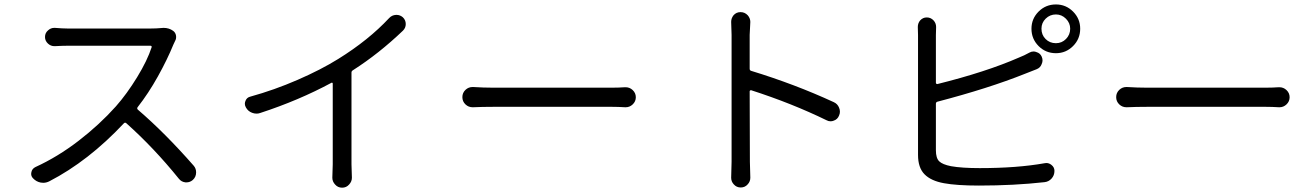

<svg xmlns="http://www.w3.org/2000/svg" viewBox="-20 -830 6040 881"><path d="M717.8 -701.2Q724.6 -702.1 730.5 -702.1Q755.9 -702.1 774.4 -688.5Q785.2 -680.7 787.6 -667Q790 -653.3 783.2 -641.6Q778.3 -631.8 775.4 -625Q748 -557.6 704.6 -479.5Q661.1 -401.4 611.3 -337.9Q607.4 -332 612.3 -327.1Q738.3 -218.8 869.1 -69.3Q879.9 -56.6 879.9 -39.1Q879.9 -17.6 864.3 -3.9Q851.6 6.8 835.9 6.8Q833 6.8 831.1 6.8Q812.5 4.9 800.8 -9.8Q686.5 -151.4 559.6 -264.6Q553.7 -269.5 548.8 -264.6Q385.7 -90.8 206.1 2Q192.4 8.8 178.7 8.8Q172.9 8.8 167 7.8Q146.5 3.9 131.8 -11.7Q123 -20.5 123 -32.2Q123 -36.1 124 -40Q127 -55.7 142.6 -63.5Q245.1 -110.4 340.8 -184.1Q436.5 -257.8 511.7 -341.8Q562.5 -399.4 609.4 -476.1Q656.2 -552.7 675.8 -613.3Q676.8 -615.2 675.3 -617.7Q673.8 -620.1 670.9 -620.1H288.1Q266.6 -620.1 232.4 -618.2Q231.4 -618.2 229.5 -618.2Q212.9 -618.2 200.2 -629.9Q186.5 -642.6 186.5 -660.2Q186.5 -678.7 200.2 -690.4Q212.9 -702.1 228.5 -702.1Q230.5 -702.1 232.4 -702.1Q267.6 -699.2 288.1 -699.2H673.8Q697.3 -699.2 717.8 -701.2Z M1765.6 -747.1Q1778.3 -760.7 1796.9 -761.7Q1797.9 -761.7 1799.8 -761.7Q1815.4 -761.7 1828.1 -751Q1841.8 -738.3 1841.8 -719.7Q1841.8 -702.1 1829.1 -689.5Q1718.8 -584 1599.6 -507.8Q1592.8 -503.9 1592.8 -497.1V-76.2L1594.7 -14.6Q1594.7 2.9 1582 16.6Q1569.3 31.2 1549.8 31.2Q1530.3 31.2 1517.6 16.6Q1504.9 2.9 1504.9 -14.6L1506.8 -76.2V-446.3Q1506.8 -449.2 1504.9 -450.2Q1502.9 -451.2 1501 -450.2Q1350.6 -369.1 1173.8 -311.5Q1166 -308.6 1157.2 -308.6Q1146.5 -308.6 1136.7 -312.5Q1118.2 -319.3 1108.4 -336.9Q1103.5 -345.7 1103.5 -353.5Q1103.5 -360.4 1106.4 -367.2Q1112.3 -382.8 1128.9 -386.7Q1238.3 -417 1345.2 -463.4Q1452.1 -509.8 1532.2 -559.6Q1671.9 -646.5 1765.6 -747.1Z M2151.4 -337.9Q2149.4 -337.9 2148.4 -337.9Q2129.9 -337.9 2116.2 -350.6Q2101.6 -364.3 2101.6 -384.3Q2101.6 -404.3 2116.2 -418Q2129.9 -430.7 2148.4 -430.7Q2149.4 -430.7 2151.4 -430.7Q2199.2 -427.7 2241.2 -427.7H2789.1Q2819.3 -427.7 2847.7 -429.7Q2849.6 -429.7 2850.6 -429.7Q2869.1 -429.7 2882.8 -417Q2897.5 -403.3 2897.5 -383.8Q2897.5 -364.3 2882.8 -350.6Q2869.1 -337.9 2851.6 -337.9Q2849.6 -337.9 2847.7 -337.9Q2816.4 -339.8 2790 -339.8H2241.2Q2193.4 -339.8 2151.4 -337.9Z M3805.7 -361.3Q3823.2 -353.5 3830.1 -335.9Q3834 -327.1 3834 -317.4Q3834 -308.6 3830.1 -299.8Q3823.2 -282.2 3805.7 -276.4Q3798.8 -273.4 3791 -273.4Q3781.2 -273.4 3772.5 -278.3Q3614.3 -355.5 3426.8 -416Q3424.8 -417 3422.4 -415Q3419.9 -413.1 3419.9 -411.1L3420.9 -87.9L3422.9 -14.6Q3422.9 2.9 3411.1 15.6Q3398.4 30.3 3378.9 30.3Q3359.4 30.3 3346.7 15.6Q3335 2.9 3335 -14.6L3336.9 -87.9V-669.9L3335 -729.5Q3335 -746.1 3345.7 -759.8Q3358.4 -774.4 3377.9 -774.4Q3397.5 -774.4 3411.1 -759.8Q3422.9 -746.1 3422.9 -729.5L3419.9 -669.9V-514.6Q3419.9 -506.8 3426.8 -504.9Q3627.9 -443.4 3805.7 -361.3Z M4281.2 -363.3Q4274.4 -361.3 4274.4 -353.5V-140.6Q4274.4 -104.5 4289.6 -89.8Q4304.7 -75.2 4343.8 -67.4Q4393.6 -58.6 4475.6 -58.6Q4647.5 -58.6 4773.4 -81.1Q4777.3 -82 4781.2 -82Q4793.9 -82 4804.7 -73.2Q4818.4 -62.5 4818.4 -45.9Q4818.4 -25.4 4805.2 -10.7Q4792 3.9 4772.5 5.9Q4632.8 21.5 4471.7 21.5Q4370.1 21.5 4311.5 10.7Q4252 0 4222.2 -30.3Q4192.4 -60.5 4192.4 -119.1V-668.9L4191.4 -706.1Q4191.4 -723.6 4202.1 -736.3Q4214.8 -750 4232.4 -750Q4251 -750 4263.7 -736.3Q4275.4 -723.6 4275.4 -706.1L4274.4 -668.9V-450.2Q4274.4 -447.3 4276.4 -445.8Q4278.3 -444.3 4281.2 -444.3Q4504.9 -500 4654.3 -565.4Q4679.7 -575.2 4704.1 -588.9Q4712.9 -593.8 4722.7 -593.8Q4729.5 -593.8 4736.3 -590.8Q4752.9 -585.9 4759.8 -570.3Q4763.7 -561.5 4763.7 -552.7Q4763.7 -544.9 4759.8 -536.1Q4753.9 -519.5 4737.3 -512.7Q4704.1 -499 4682.6 -491.2Q4516.6 -424.8 4281.2 -363.3ZM4825.2 -631.8Q4852.5 -631.8 4871.6 -651.4Q4890.6 -670.9 4890.6 -698.2Q4890.6 -724.6 4871.1 -744.1Q4851.6 -763.7 4825.2 -763.7Q4797.9 -763.7 4778.3 -744.6Q4758.8 -725.6 4758.8 -698.2Q4758.8 -669.9 4777.8 -650.9Q4796.9 -631.8 4825.2 -631.8ZM4825.2 -809.6Q4871.1 -809.6 4903.8 -776.9Q4936.5 -744.1 4936.5 -698.2Q4936.5 -651.4 4903.8 -618.7Q4871.1 -585.9 4825.2 -585.9Q4778.3 -585.9 4745.6 -618.7Q4712.9 -651.4 4712.9 -698.2Q4712.9 -744.1 4745.6 -776.9Q4778.3 -809.6 4825.2 -809.6Z M5151.4 -337.9Q5149.4 -337.9 5148.4 -337.9Q5129.9 -337.9 5116.2 -350.6Q5101.6 -364.3 5101.6 -384.3Q5101.6 -404.3 5116.2 -418Q5129.9 -430.7 5148.4 -430.7Q5149.4 -430.7 5151.4 -430.7Q5199.2 -427.7 5241.2 -427.7H5789.1Q5819.3 -427.7 5847.7 -429.7Q5849.6 -429.7 5850.6 -429.7Q5869.1 -429.7 5882.8 -417Q5897.5 -403.3 5897.5 -383.8Q5897.5 -364.3 5882.8 -350.6Q5869.1 -337.9 5851.6 -337.9Q5849.6 -337.9 5847.7 -337.9Q5816.4 -339.8 5790 -339.8H5241.2Q5193.4 -339.8 5151.4 -337.9Z"/></svg>

Font: Gen Jyuu Gothic Regular
Style: Regular
Weight: 400
Designer: [Source Han Sans]
Ryoko NISHIZUKA  (kana & ideographs); Paul D. Hunt (Latin, Greek & Cyrillic); Wenlong ZHANG  (bopomofo
Version: Version 1.002.20150607